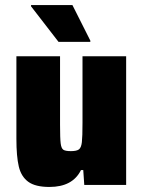

<svg xmlns="http://www.w3.org/2000/svg" viewBox="-20 -733 565 761"><path d="M45 -183V-510H218V-239Q218 -184 220.5 -164.5Q223 -145 231 -139.5Q239 -134 261 -134Q284 -134 293 -141Q302 -148 304.5 -169.5Q307 -191 307 -247V-510H480V0H314L310 -59H301Q268 8 176 8Q120 8 92 -12.5Q64 -33 54.5 -73Q45 -113 45 -183ZM212 -567 103 -708V-713H267L338 -572V-567Z"/></svg>

Font: Saira Semi Condensed ExtraBold
Style: Regular
Weight: 800
Width: 4
Designer: Hector Gatti with collaboration of the Omnibus-Type team
Foundry: Omnibus-Type
Version: Version 1.001; ttfautohint (v1.8)